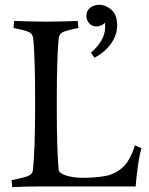

<svg xmlns="http://www.w3.org/2000/svg" viewBox="-20 -775 620 798"><path d="M224 -69Q225 -59 240 -51.5Q255 -44 277.5 -40Q300 -36 321 -36Q373 -36 415 -43Q457 -50 489 -78.5Q521 -107 541 -171L568 -159Q562 -141 557 -110Q552 -79 548.5 -48.5Q545 -18 544 0H151Q114 0 88.5 0.5Q63 1 31 3L28 -26Q73 -35 94 -42.5Q115 -50 117 -69Q117 -69 119 -92.5Q121 -116 123.5 -175Q126 -234 126 -342Q126 -450 124 -509.5Q122 -569 120 -592.5Q118 -616 118 -616Q116 -635 98.5 -642.5Q81 -650 36 -659L39 -688Q71 -687 103.5 -686Q136 -685 173 -685Q211 -685 241.5 -686Q272 -687 303 -688L306 -659Q261 -650 243.5 -642.5Q226 -635 224 -616Q224 -616 222 -592.5Q220 -569 218 -509.5Q216 -450 216 -342Q216 -234 218 -175Q220 -116 222 -92.5Q224 -69 224 -69ZM339 -708Q339 -731 355 -743Q371 -755 393 -755Q419 -755 443 -734.5Q467 -714 467 -669Q467 -630 442 -594.5Q417 -559 373 -535L358 -556Q384 -578 400.5 -605.5Q417 -633 417 -661Q417 -666 417 -671Q417 -676 415 -681Q411 -674 401 -669.5Q391 -665 382 -665Q362 -665 350.5 -678.5Q339 -692 339 -708Z"/></svg>

Font: Average
Style: Regular
Weight: 400
Designer: Eduardo Tunni
Foundry: Eduardo Rodriguez Tunni
Version: Version 1.003; ttfautohint (v1.8.4.7-5d5b)